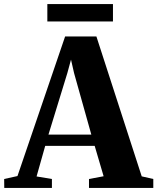

<svg xmlns="http://www.w3.org/2000/svg" viewBox="-58 -925 774 945"><path d="M28 -58.5 262.5 -745.5H416.5L639.5 -57L696.5 -44V0H380V-44L452 -57.5L408 -207H164.5L122 -56.5L197.5 -44V0H-37L-37.5 -44ZM391.5 -262.5 306.5 -565.5 291.5 -631.5 273.5 -565.5 180.5 -262.5ZM498 -905V-819.5H175V-905Z"/></svg>

Font: Merriweather 72pt ExtraBold
Style: Regular
Weight: 800
Version: Version 2.100